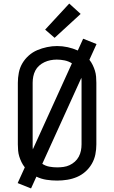

<svg xmlns="http://www.w3.org/2000/svg" viewBox="-20 -1004 640 1076"><path d="M154 52 79 22 119 -66Q108 -80 100.5 -95.5Q93 -111 88 -127Q83 -143 81.5 -160.5Q80 -178 80 -195V-540Q80 -568 85.5 -596.5Q91 -625 105.5 -649.5Q120 -674 141.5 -693Q163 -712 189 -723Q215 -734 243.5 -740Q272 -746 300 -746Q330 -746 359.5 -739.5Q389 -733 416 -721L446 -787L521 -757L481 -669Q492 -655 499.5 -639.5Q507 -624 512 -608Q517 -592 518.5 -574.5Q520 -557 520 -540V-195Q520 -167 514.5 -139Q509 -111 494.5 -86Q480 -61 458.5 -42Q437 -23 411 -12Q385 -1 356.5 3.5Q328 8 300 8Q270 8 240.5 3.5Q211 -1 184 -14ZM164 -167 383 -649Q364 -661 342 -665.5Q320 -670 298 -670Q280 -670 262.5 -666.5Q245 -663 229 -655.5Q213 -648 199.5 -636Q186 -624 178 -608.5Q170 -593 166.5 -575.5Q163 -558 163 -540V-195Q163 -188 163 -181Q163 -174 164 -167ZM300 -66Q318 -66 336 -68.5Q354 -71 370 -78.5Q386 -86 399.5 -98Q413 -110 421.5 -126Q430 -142 433.5 -159.5Q437 -177 437 -195V-540Q437 -547 437 -554Q437 -561 436 -568Q436 -568 436 -568Q436 -568 436 -568L217 -86Q235 -74 256.5 -70Q278 -66 300 -66ZM286 -792 233 -838 368 -984 432 -926Z"/></svg>

Font: Iosevka Curly Extended
Style: Regular
Weight: 400
Width: 7
Monospace: yes
Designer: Belleve Invis
Foundry: Belleve Invis
Version: Version 11.1.0; ttfautohint (v1.8.3)